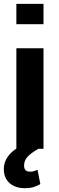

<svg xmlns="http://www.w3.org/2000/svg" viewBox="-24 -782 311 1009"><path d="M204.6 0H62V-528.3H204.6ZM204.6 -654.8H62V-761.7H204.6ZM177.7 0Q138.2 22.5 120.4 42.2Q102.5 62 102.5 88.4Q102.5 103.5 109.9 111.8Q117.2 120.1 134.8 120.1Q146.5 120.1 154.3 117.4Q162.1 114.7 173.3 110.4L188 185.5Q172.4 194.8 153.1 200.9Q133.8 207 106.9 207Q57.6 207 26.9 180.7Q-3.9 154.3 -3.9 106Q-3.9 66.4 23.9 32.5Q51.8 -1.5 113.3 -29.3Z"/></svg>

Font: Roboto Web
Style: Bold
Weight: 700
Designer: Google
Version: Version 1.200310; 2013